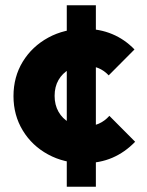

<svg xmlns="http://www.w3.org/2000/svg" viewBox="-20 -716 556 726"><path d="M298 -99Q222.5 -99 161.8 -132Q101 -165 66 -222.8Q31 -280.5 31 -352.5Q31 -425.5 66.2 -483Q101.5 -540.5 162.5 -573.8Q223.5 -607 299.5 -607Q356.5 -607 404 -587.2Q451.5 -567.5 488.5 -529L391 -431Q374 -449.5 351.2 -458.8Q328.5 -468 299.5 -468Q267 -468 241.5 -453.5Q216 -439 201.2 -413.5Q186.5 -388 186.5 -353.5Q186.5 -319.5 201.2 -293.5Q216 -267.5 241.8 -252.8Q267.5 -238 299.5 -238Q330 -238 353.2 -248.2Q376.5 -258.5 393.5 -278L491 -180Q452.5 -140 404.8 -119.5Q357 -99 298 -99ZM232.5 -10V-696H342.5V-10Z"/></svg>

Font: Outfit Thin
Style: Regular
Weight: 100
Designer: Rodrigo Fuenzalida
Foundry: fragTYPE
Version: Version 1.000